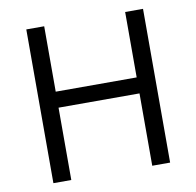

<svg xmlns="http://www.w3.org/2000/svg" viewBox="-80 -796 897 878"><g transform="rotate(-10 369.0 -357.0)"><path d="M640.1 0H557.1V-335.9H181.2V0H98.1V-713.9H181.2V-410.2H557.1V-713.9H640.1Z"/></g></svg>

Font: Samim FD
Style: FD
Weight: 400
Foundry: DejaVu fonts team - Redesigned by Saber Rastikerdar
Version: Version 4.0.5